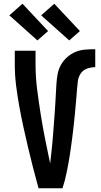

<svg xmlns="http://www.w3.org/2000/svg" viewBox="-20 -1006 540 1026"><path d="M186 0Q171 -54 157 -108.5Q143 -163 130 -218Q117 -273 105 -328Q93 -383 83 -438Q73 -493 66 -549Q59 -605 59 -662V-735H170V-662Q170 -595 178.5 -528Q187 -461 197.5 -395Q208 -329 221 -263.5Q234 -198 248 -132Q251 -159 254 -185.5Q257 -212 259.5 -238.5Q262 -265 264 -291.5Q266 -318 268 -344.5Q270 -371 272 -397.5Q274 -424 275.5 -450.5Q277 -477 278.5 -504Q280 -531 281.5 -557.5Q283 -584 288 -610.5Q293 -637 306 -660Q319 -683 339.5 -701Q360 -719 384.5 -729Q409 -739 436 -741Q463 -743 489 -743V-647Q467 -647 445.5 -639.5Q424 -632 411.5 -613.5Q399 -595 396 -572.5Q393 -550 391.5 -528Q390 -506 388 -483.5Q386 -461 384 -439Q382 -417 380 -395Q378 -373 375.5 -350.5Q373 -328 370.5 -306Q368 -284 365 -262Q362 -240 359 -218Q356 -196 352.5 -174Q349 -152 345 -130Q341 -108 336.5 -86Q332 -64 326.5 -42.5Q321 -21 314 0ZM350 -790 200 -924 270 -986 407 -840ZM180 -790 30 -924 100 -986 237 -840Z"/></svg>

Font: Iosevka Term Curly
Style: Bold
Weight: 700
Designer: Belleve Invis
Foundry: Belleve Invis
Version: Version 32.3.0